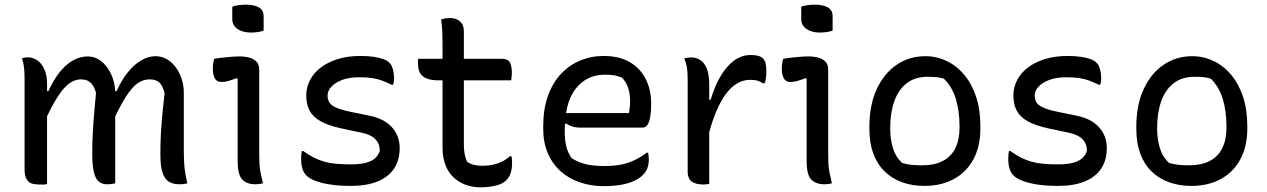

<svg xmlns="http://www.w3.org/2000/svg" viewBox="-20 -783 5410 820"><path d="M780 0Q775 1 770 2Q765 3 759.5 3.5Q754 4 746 4Q720 4 702 -6.5Q684 -17 674.5 -44.5Q665 -72 665 -124Q665 -149 665.5 -172.5Q666 -196 667.5 -219.5Q669 -243 671 -268Q673 -293 676 -321.5Q679 -350 683 -385Q675 -417 660.5 -430.5Q646 -444 619 -444Q592 -444 568.5 -428Q545 -412 519 -372Q493 -332 459 -258V-394H478Q498 -439 524.5 -472.5Q551 -506 582 -524.5Q613 -543 644 -543Q671 -543 693 -530Q715 -517 731 -495Q747 -473 756 -445.5Q765 -418 765 -387Q765 -362 765 -332.5Q765 -303 765 -271Q765 -239 765 -206Q765 -173 765 -139Q765 -98 768 -67.5Q771 -37 780 0ZM472 0Q468 1 462.5 2Q457 3 450.5 3.5Q444 4 436 4Q416 4 402 -7.5Q388 -19 381 -47.5Q374 -76 374 -126Q374 -151 374.5 -173.5Q375 -196 376.5 -218.5Q378 -241 379.5 -266Q381 -291 384 -320.5Q387 -350 390 -386Q385 -406 376.5 -418.5Q368 -431 356 -437.5Q344 -444 325 -444Q301 -444 277.5 -428Q254 -412 227.5 -371.5Q201 -331 167 -257V-394H187Q207 -439 233 -472.5Q259 -506 290 -524Q321 -542 354 -542Q381 -542 402.5 -528.5Q424 -515 439.5 -492.5Q455 -470 463.5 -443Q472 -416 472 -388Q472 -345 472 -298.5Q472 -252 472 -203Q472 -154 472 -103Q472 -52 472 0ZM181 3Q178 4 174.5 4.5Q171 5 167.5 5Q164 5 160 5Q156 5 151 5Q137 5 124.5 3Q112 1 103.5 -6Q95 -13 90 -25.5Q85 -38 85 -59Q85 -122 85 -185.5Q85 -249 85 -313Q85 -377 85 -440Q85 -472 83 -491.5Q81 -511 74 -534Q77 -535 80.5 -536Q84 -537 87 -537.5Q90 -538 93.5 -538Q97 -538 100 -538Q115 -538 129.5 -531Q144 -524 155.5 -510Q167 -496 174 -475Q181 -454 181 -425Q181 -354 181 -282.5Q181 -211 181 -140Q181 -69 181 3Z M995 -95Q995 -125 995 -160Q995 -195 995 -232Q995 -269 995 -306Q995 -343 995 -379Q995 -415 995 -447L990 -449Q982 -446 973.5 -443Q965 -440 956.5 -437.5Q948 -435 940 -434Q932 -433 924 -433Q907 -433 898 -447.5Q889 -462 889 -490Q889 -501 890.5 -512Q892 -523 895 -532Q906 -534 917.5 -535.5Q929 -537 940 -538Q951 -539 962 -540Q973 -541 983 -541.5Q993 -542 1003 -542Q1027 -542 1046 -536.5Q1065 -531 1076 -519Q1087 -507 1087 -487Q1087 -445 1087 -399.5Q1087 -354 1087 -307.5Q1087 -261 1087 -216Q1087 -171 1087 -130Q1087 -106 1088 -85.5Q1089 -65 1093 -44.5Q1097 -24 1103 0Q1095 2 1087.5 3Q1080 4 1071 4Q1034 4 1014.5 -16.5Q995 -37 995 -95ZM972 -754Q978 -757 985 -758.5Q992 -760 999.5 -761Q1007 -762 1015.5 -762.5Q1024 -763 1031 -763Q1065 -763 1085.5 -751.5Q1106 -740 1106 -713V-653Q1100 -650 1093.5 -648.5Q1087 -647 1080.5 -646Q1074 -645 1066.5 -644.5Q1059 -644 1051 -644Q1016 -644 994 -659.5Q972 -675 972 -701Z M1482 -81Q1531 -81 1561 -94Q1591 -107 1602 -138Q1602 -159 1594 -174Q1586 -189 1568.5 -200Q1551 -211 1521 -217L1436 -235Q1382 -247 1349.5 -265Q1317 -283 1302.5 -310Q1288 -337 1288 -375Q1288 -410 1304 -441Q1320 -472 1350.5 -495Q1381 -518 1423.5 -531Q1466 -544 1520 -544Q1554 -544 1578.5 -540Q1603 -536 1619 -530Q1635 -524 1642 -516Q1650 -509 1654 -499Q1658 -489 1660.5 -476Q1663 -463 1663 -447Q1663 -441 1662 -434Q1661 -427 1659 -421H1653Q1632 -431 1612.5 -438.5Q1593 -446 1570 -449.5Q1547 -453 1514 -453Q1471 -453 1441 -441.5Q1411 -430 1395 -412.5Q1379 -395 1379 -375Q1379 -359 1386 -346.5Q1393 -334 1414.5 -324Q1436 -314 1479 -305L1553 -290Q1600 -281 1629 -261Q1658 -241 1672.5 -213Q1687 -185 1687 -151Q1687 -99 1663 -63Q1639 -27 1592.5 -8Q1546 11 1478 11Q1443 11 1413 8Q1383 5 1358.5 -1Q1334 -7 1316.5 -15Q1299 -23 1288 -34Q1277 -45 1271.5 -63Q1266 -81 1266 -106Q1266 -117 1267 -124.5Q1268 -132 1269 -138H1275Q1299 -121 1320.5 -110Q1342 -99 1365 -92.5Q1388 -86 1416 -83.5Q1444 -81 1482 -81Z M1766 -532H2122Q2148 -532 2157 -517.5Q2166 -503 2166 -472Q2166 -467 2165.5 -461Q2165 -455 2164.5 -450Q2164 -445 2163 -440H1852Q1827 -440 1810.5 -445Q1794 -450 1783.5 -459.5Q1773 -469 1769 -482.5Q1765 -496 1765 -515Q1765 -518 1765 -521Q1765 -524 1765.5 -527Q1766 -530 1766 -532ZM2164 -116Q2166 -109 2166.5 -102Q2167 -95 2167 -87Q2167 -65 2162 -47.5Q2157 -30 2146 -17Q2139 -9 2128.5 -2.5Q2118 4 2103.5 8Q2089 12 2071.5 14.5Q2054 17 2033 17Q1996 17 1966.5 5.5Q1937 -6 1915 -27.5Q1893 -49 1881.5 -80.5Q1870 -112 1870 -152Q1870 -207 1870 -262.5Q1870 -318 1870 -373Q1870 -428 1870 -483.5Q1870 -539 1870 -594Q1870 -620 1869 -646.5Q1868 -673 1864 -700Q1874 -703 1883.5 -704.5Q1893 -706 1902 -706Q1918 -706 1931.5 -700Q1945 -694 1953 -681.5Q1961 -669 1961 -650Q1961 -590 1961 -529.5Q1961 -469 1961 -409Q1961 -349 1961 -288.5Q1961 -228 1961 -168Q1961 -143 1964.5 -125Q1968 -107 1975 -92Q1988 -83 2003.5 -79Q2019 -75 2041 -75Q2065 -75 2085.5 -79.5Q2106 -84 2124 -93Q2142 -102 2158 -116Z M2559 -544Q2624 -544 2669 -518Q2714 -492 2737.5 -446Q2761 -400 2761 -342V-338Q2761 -306 2757 -283.5Q2753 -261 2745 -249.5Q2737 -238 2725 -238H2458Q2439 -238 2423.5 -243Q2408 -248 2398 -256L2380 -246V-300H2666Q2668 -312 2669.5 -324Q2671 -336 2671 -348Q2671 -383 2663 -407Q2655 -431 2637 -451Q2621 -458 2605 -461Q2589 -464 2563 -464Q2486 -464 2439 -404.5Q2392 -345 2392 -227V-216Q2392 -183 2399 -156Q2406 -129 2421 -108Q2448 -90 2481 -82Q2514 -74 2562 -74Q2599 -74 2629.5 -79.5Q2660 -85 2688 -98Q2716 -111 2742 -131H2748Q2749 -125 2750 -118.5Q2751 -112 2751 -103Q2751 -80 2744.5 -64Q2738 -48 2726 -36Q2710 -20 2685 -9Q2660 2 2628 7Q2596 12 2559 12Q2504 12 2457 -4Q2410 -20 2375 -51Q2340 -82 2320 -128Q2300 -174 2300 -233V-244Q2300 -317 2320 -373Q2340 -429 2375.5 -467Q2411 -505 2458 -524.5Q2505 -544 2559 -544Z M3001 -357H3015Q3033 -417 3058.5 -459.5Q3084 -502 3116 -525Q3148 -548 3186 -548Q3205 -548 3218 -544.5Q3231 -541 3238 -534Q3246 -526 3249.5 -513.5Q3253 -501 3253 -479Q3253 -472 3252.5 -465Q3252 -458 3251.5 -452Q3251 -446 3249.5 -439.5Q3248 -433 3245 -427H3239Q3229 -434 3216 -438Q3203 -442 3184 -442Q3145 -442 3111.5 -415Q3078 -388 3050.5 -332.5Q3023 -277 3001 -189ZM3009 3Q3004 3 3000 3.5Q2996 4 2992.5 4.5Q2989 5 2985 5Q2967 5 2954 1.5Q2941 -2 2933 -8.5Q2925 -15 2921 -25Q2917 -35 2917 -47Q2917 -89 2917 -129Q2917 -169 2917 -208.5Q2917 -248 2917 -287Q2917 -326 2917 -364.5Q2917 -403 2917 -442Q2917 -472 2914 -493Q2911 -514 2902 -534Q2907 -535 2912 -535.5Q2917 -536 2921.5 -537Q2926 -538 2930 -538Q2952 -538 2970 -527Q2988 -516 2998.5 -490.5Q3009 -465 3009 -422Q3009 -378 3009 -335Q3009 -292 3009 -248.5Q3009 -205 3009 -162.5Q3009 -120 3009 -78.5Q3009 -37 3009 3Z M3425 -95Q3425 -125 3425 -160Q3425 -195 3425 -232Q3425 -269 3425 -306Q3425 -343 3425 -379Q3425 -415 3425 -447L3420 -449Q3412 -446 3403.5 -443Q3395 -440 3386.5 -437.5Q3378 -435 3370 -434Q3362 -433 3354 -433Q3337 -433 3328 -447.5Q3319 -462 3319 -490Q3319 -501 3320.5 -512Q3322 -523 3325 -532Q3336 -534 3347.5 -535.5Q3359 -537 3370 -538Q3381 -539 3392 -540Q3403 -541 3413 -541.5Q3423 -542 3433 -542Q3457 -542 3476 -536.5Q3495 -531 3506 -519Q3517 -507 3517 -487Q3517 -445 3517 -399.5Q3517 -354 3517 -307.5Q3517 -261 3517 -216Q3517 -171 3517 -130Q3517 -106 3518 -85.5Q3519 -65 3523 -44.5Q3527 -24 3533 0Q3525 2 3517.5 3Q3510 4 3501 4Q3464 4 3444.5 -16.5Q3425 -37 3425 -95ZM3402 -754Q3408 -757 3415 -758.5Q3422 -760 3429.5 -761Q3437 -762 3445.5 -762.5Q3454 -763 3461 -763Q3495 -763 3515.5 -751.5Q3536 -740 3536 -713V-653Q3530 -650 3523.5 -648.5Q3517 -647 3510.5 -646Q3504 -645 3496.5 -644.5Q3489 -644 3481 -644Q3446 -644 3424 -659.5Q3402 -675 3402 -701Z M3932 -543Q3980 -543 4023 -522.5Q4066 -502 4098.5 -463Q4131 -424 4149 -369Q4167 -314 4167 -243V-233Q4167 -158 4137.5 -103Q4108 -48 4054 -18.5Q4000 11 3928 11Q3876 11 3833 -4.5Q3790 -20 3758.5 -50.5Q3727 -81 3710 -126.5Q3693 -172 3693 -232V-242Q3693 -334 3724 -401.5Q3755 -469 3809 -506Q3863 -543 3932 -543ZM3941 -455Q3888 -455 3852.5 -427.5Q3817 -400 3799.5 -351Q3782 -302 3782 -237V-231Q3782 -191 3793 -152.5Q3804 -114 3833 -87Q3854 -81 3873.5 -79Q3893 -77 3917 -77Q3972 -77 4007.5 -96Q4043 -115 4060.5 -151Q4078 -187 4078 -237V-243Q4078 -309 4062 -361Q4046 -413 4011 -447Q3996 -452 3979 -453.5Q3962 -455 3941 -455Z M4502 -81Q4551 -81 4581 -94Q4611 -107 4622 -138Q4622 -159 4614 -174Q4606 -189 4588.5 -200Q4571 -211 4541 -217L4456 -235Q4402 -247 4369.5 -265Q4337 -283 4322.5 -310Q4308 -337 4308 -375Q4308 -410 4324 -441Q4340 -472 4370.5 -495Q4401 -518 4443.5 -531Q4486 -544 4540 -544Q4574 -544 4598.5 -540Q4623 -536 4639 -530Q4655 -524 4662 -516Q4670 -509 4674 -499Q4678 -489 4680.5 -476Q4683 -463 4683 -447Q4683 -441 4682 -434Q4681 -427 4679 -421H4673Q4652 -431 4632.5 -438.5Q4613 -446 4590 -449.5Q4567 -453 4534 -453Q4491 -453 4461 -441.5Q4431 -430 4415 -412.5Q4399 -395 4399 -375Q4399 -359 4406 -346.5Q4413 -334 4434.5 -324Q4456 -314 4499 -305L4573 -290Q4620 -281 4649 -261Q4678 -241 4692.5 -213Q4707 -185 4707 -151Q4707 -99 4683 -63Q4659 -27 4612.5 -8Q4566 11 4498 11Q4463 11 4433 8Q4403 5 4378.5 -1Q4354 -7 4336.5 -15Q4319 -23 4308 -34Q4297 -45 4291.5 -63Q4286 -81 4286 -106Q4286 -117 4287 -124.5Q4288 -132 4289 -138H4295Q4319 -121 4340.5 -110Q4362 -99 4385 -92.5Q4408 -86 4436 -83.5Q4464 -81 4502 -81Z M5072 -543Q5120 -543 5163 -522.5Q5206 -502 5238.5 -463Q5271 -424 5289 -369Q5307 -314 5307 -243V-233Q5307 -158 5277.5 -103Q5248 -48 5194 -18.5Q5140 11 5068 11Q5016 11 4973 -4.5Q4930 -20 4898.5 -50.5Q4867 -81 4850 -126.5Q4833 -172 4833 -232V-242Q4833 -334 4864 -401.5Q4895 -469 4949 -506Q5003 -543 5072 -543ZM5081 -455Q5028 -455 4992.5 -427.5Q4957 -400 4939.5 -351Q4922 -302 4922 -237V-231Q4922 -191 4933 -152.5Q4944 -114 4973 -87Q4994 -81 5013.5 -79Q5033 -77 5057 -77Q5112 -77 5147.5 -96Q5183 -115 5200.5 -151Q5218 -187 5218 -237V-243Q5218 -309 5202 -361Q5186 -413 5151 -447Q5136 -452 5119 -453.5Q5102 -455 5081 -455Z"/></svg>

Font: Recursive Casual
Style: Regular
Weight: 400
Version: Version 1.047